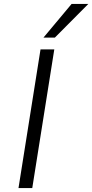

<svg xmlns="http://www.w3.org/2000/svg" viewBox="-20 -956 469 976"><path d="M74 0 186 -705H256L144 0ZM201 -765 344 -936H429L259 -765Z"/></svg>

Font: Nunito Sans 7pt Light
Style: Italic
Weight: 300
Italic angle: -9°
Designer: Vernon Adams
Foundry: Vernon Adams
Version: Version 3.101;gftools[0.9.27]